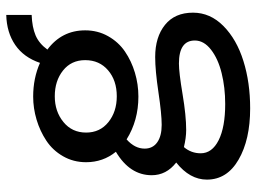

<svg xmlns="http://www.w3.org/2000/svg" viewBox="-124 -486 828 620"><g transform="rotate(-90 290.0 -176.0)"><path d="M416 -88.9Q480.5 -88.9 519.8 -57.1Q559.1 -25.4 559.1 33.2Q559.1 88.9 515.9 131.6Q472.7 174.3 403.1 196Q333.5 217.8 250 217.8Q148.9 217.8 84.5 180.4Q20 143.1 20 78.1Q20 22.9 75.2 -21Q34.2 -52.7 34.2 -100.1Q34.2 -170.9 109.9 -215.8Q76.2 -257.3 76.2 -312Q76.2 -353 95.5 -386.5Q114.7 -419.9 145.8 -440.4Q176.8 -460.9 213.6 -471.9Q250.5 -482.9 288.1 -482.9Q347.2 -482.9 397 -460.9Q414.6 -513.2 454.8 -540.8Q495.1 -568.4 551.8 -569.8V-487.8Q512.2 -486.3 485.8 -475.1Q459.5 -463.9 439.9 -437Q502 -390.6 502 -314.9Q502 -274.4 483.2 -241Q464.4 -207.5 433.6 -186.5Q402.8 -165.5 365.2 -154.3Q327.6 -143.1 288.1 -143.1Q210.9 -143.1 149.9 -181.2Q120.1 -154.8 120.1 -123Q120.1 -96.7 140.4 -82.3Q160.6 -67.9 196.8 -67.9Q231.9 -67.9 302.2 -78.4Q372.6 -88.9 416 -88.9ZM289.1 -413.1Q240.2 -413.1 206.1 -385.3Q171.9 -357.4 171.9 -312Q171.9 -267.1 205.6 -240Q239.3 -212.9 289.1 -212.9Q340.3 -212.9 373 -241Q405.8 -269 405.8 -314.9Q405.8 -359.9 372.3 -386.5Q338.9 -413.1 289.1 -413.1ZM264.2 137.2Q317.4 137.2 363.8 125.7Q410.2 114.3 439.7 91.3Q469.2 68.4 469.2 39.1Q469.2 -12.2 395 -12.2Q365.7 -12.2 296.1 -0.5Q226.6 11.2 180.2 11.2Q155.3 11.2 125 3.9Q105 27.3 105 58.1Q105 94.7 147.2 116Q189.5 137.2 264.2 137.2Z"/></g></svg>

Font: BioRhyme
Style: Regular
Weight: 400
Designer: Aoife Mooney
Foundry: Aoife Mooney Type
Version: Version 1.500;PS 001.500;hotconv 1.0.88;makeotf.lib2.5.64775